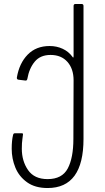

<svg xmlns="http://www.w3.org/2000/svg" viewBox="-20 -720 527 968"><path d="M39 30Q39 -12 46 -40Q48 -48 54 -48H91Q96 -48 96 -43Q96 -39 93 -19.5Q90 0 90 30Q90 92 121.5 137.5Q153 183 220 183Q293 183 321.5 129.5Q350 76 350 -20L351 -315Q351 -373 320 -408Q289 -443 235 -443Q183 -443 155 -409Q127 -375 118 -323Q116 -312 107 -314L74 -318Q64 -319 65 -329Q77 -401 119.5 -444.5Q162 -488 230 -488Q266 -488 296 -474Q326 -460 345 -434Q347 -430 349 -430Q351 -430 351 -438V-690Q351 -700 361 -700H391Q401 -700 401 -690V-20Q401 228 220 228Q157 228 116.5 199Q76 170 57.5 125Q39 80 39 30Z"/></svg>

Font: Barlow GEO Light
Style: Regular
Weight: 300
Designer: Jeremy Tribby
Foundry: Tribby Type
Version: Version 1.408